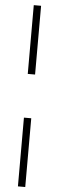

<svg xmlns="http://www.w3.org/2000/svg" viewBox="-66 -837 334 1085"><g transform="rotate(5 101.0 -294.0)"><path d="M80 -418V-808H121.5V-418ZM80 220V-170H121.5V220Z"/></g></svg>

Font: Encode Sans Condensed ExtraLight
Style: Regular
Weight: 200
Width: 3
Designer: Multiple Designers
Foundry: Impallari Type
Version: Version 3.000; ttfautohint (v1.8.3) -l 8 -r 50 -G 200 -x 14 